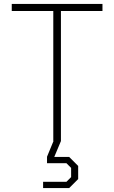

<svg xmlns="http://www.w3.org/2000/svg" viewBox="-20 -720 583 980"><path d="M252 -664H40V-700H503V-664H291V0H252ZM200 208H319L343 184V137L319 113H220V80L253 0H291L257 81H333L379 127V194L333 240H200Z"/></svg>

Font: Chakra Petch ExtraLight
Style: Regular
Weight: 275
Designer: Katatrad Aksorn Co.,Ltd.
Foundry: Cadson Demak Co.,Ltd.
Version: Version 1.000; ttfautohint (v1.6)